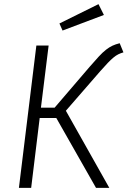

<svg xmlns="http://www.w3.org/2000/svg" viewBox="-20 -904 614 924"><path d="M214 -685 177 -386H243L411 -582Q437 -612 455.5 -632Q474 -652 490 -664.5Q506 -677 521 -684Q536 -691 556 -696L574 -652Q560 -648 549 -642.5Q538 -637 526 -627Q514 -617 499 -601.5Q484 -586 463 -562L297 -371L506 0H442L251 -336H171L130 0H71L155 -685ZM266 -791 454 -884 480 -832 281 -757Z"/></svg>

Font: Glekhifnjqigglhiwekvrgaqftz
Style: Regular
Weight: 300
Italic angle: -8°
Designer: Carrois Corporate & Edenspiekermann
Foundry: Carrois Corporate GbR & Edenspiekermann AG
Version: Version 2.001